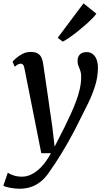

<svg xmlns="http://www.w3.org/2000/svg" viewBox="-61 -877 628 1146"><path d="M85.5 -466Q82 -484.5 76.5 -490.8Q71 -497 63 -497Q54.5 -497 46.2 -492.5Q38 -488 27 -478.5L14 -508.5Q18 -514.5 33.5 -528.5Q49 -542.5 72.2 -554.8Q95.5 -567 122.5 -567Q148 -567 162.8 -558.8Q177.5 -550.5 185.2 -535.5Q193 -520.5 196 -500Q203 -452.5 210 -405.2Q217 -358 223.8 -310.8Q230.5 -263.5 237.2 -216.5Q244 -169.5 251 -122.5L265 -1.5L326 -121.5Q345 -160.5 362.2 -198.2Q379.5 -236 393.2 -272.8Q407 -309.5 415.2 -346Q423.5 -382.5 423.5 -419.5Q423.5 -441.5 418.2 -455.8Q413 -470 407.5 -483Q402 -496 402 -514.5Q402 -539 416.5 -552.5Q431 -566 455.5 -566Q478 -566 493 -554Q508 -542 515.8 -521Q523.5 -500 523.5 -473.5Q523.5 -419 507 -365.8Q490.5 -312.5 465.8 -262.2Q441 -212 417.5 -165.5Q399 -127.5 379.5 -90.5Q360 -53.5 340.2 -19Q320.5 15.5 302 45.2Q283.5 75 267.8 99.2Q252 123.5 239.5 140Q218.5 174 191.8 198.5Q165 223 131.5 236.2Q98 249.5 54.5 249.5Q30 249.5 0.8 244.2Q-28.5 239 -41 231.5L-14.5 153.5Q-5.5 161 17.8 169.2Q41 177.5 71.5 177.5Q98.5 177.5 127.5 163.5Q156.5 149.5 186 118.8Q215.5 88 243 37.5H185.5ZM283.5 -651.5 437.5 -857 514 -795.5Q508.5 -786 491.8 -768.8Q475 -751.5 451.8 -731Q428.5 -710.5 403.2 -690.2Q378 -670 354.2 -653.5Q330.5 -637 313.5 -628.5Z"/></svg>

Font: Merriweather Light 18pt Medium
Style: Italic
Weight: 500
Italic angle: -7.8°
Version: Version 2.101